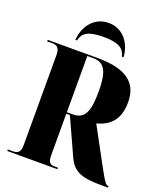

<svg xmlns="http://www.w3.org/2000/svg" viewBox="-166 -1047 997 1159"><g transform="rotate(20 333.0 -468.0)"><path d="M176 -771H186C197 -819 228 -846 331 -846C433 -846 463 -819 475 -771H485C481 -856 426 -936 331 -936C236 -936 181 -856 176 -771ZM19 0H341V-10H320C290 -10 277 -22 277 -67V-333H300L409 -94C444 -19 502 0 621 0H666V-10H664C650 -10 642 -15 580 -131L467 -340C547 -361 604 -411 604 -525C604 -642 536 -714 338 -714H19V-704H53C82 -704 100 -692 100 -646V-67C100 -22 83 -10 53 -10H19ZM317 -343H277V-704H315C388 -704 415 -655 415 -525C415 -395 389 -343 317 -343Z"/></g></svg>

Font: Noto Serif Display Condensed Black
Style: Regular
Weight: 900
Width: 3
Designer: Monotype Design Team
Foundry: Monotype Imaging Inc.
Version: Version 2.009